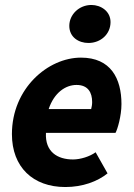

<svg xmlns="http://www.w3.org/2000/svg" viewBox="-20 -741 538 773"><path d="M243 12C312 12 372 -10 413 -43L365 -128C342 -111 304 -99 274 -99C211 -99 161 -130 165 -206H445C453 -220 469 -274 469 -322C469 -425 426 -509 306 -509C173 -509 28 -385 28 -201C28 -68 113 12 243 12ZM176 -302C198 -368 244 -399 288 -399C335 -399 351 -368 351 -330C351 -319 349 -310 347 -302ZM336 -568C386 -568 425 -604 425 -652C425 -696 386 -721 348 -721C298 -721 259 -682 259 -637C259 -591 297 -568 336 -568Z"/></svg>

Font: Source Sans Pro
Style: Bold Italic
Weight: 700
Italic angle: -11°
Designer: Paul D. Hunt
Foundry: Adobe Systems Incorporated
Version: Version 3.006;hotconv 1.0.111;makeotfexe 2.5.65597